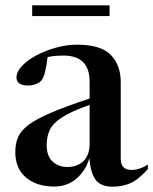

<svg xmlns="http://www.w3.org/2000/svg" viewBox="-20 -691 576 722"><path d="M536 -55Q498.5 -13.5 468.2 -1.2Q438 11 404 11Q357.5 11 338.5 -16.5Q319.5 -44 316.5 -97Q301.5 -47.5 266.5 -18.5Q231.5 10.5 184 10.5Q118.5 10.5 78 -23.2Q37.5 -57 37.5 -119.5Q37.5 -150.5 47.8 -174.8Q58 -199 86.8 -221Q115.5 -243 171 -266.8Q226.5 -290.5 317 -320.5V-383Q317 -482 219.5 -482Q185.5 -482 159 -476.5Q155.5 -446.5 150 -423Q144.5 -399.5 136 -389Q129 -380 114.8 -374.8Q100.5 -369.5 85 -369.5Q42 -369.5 42 -400Q42 -421.5 62.8 -443.2Q83.5 -465 117.2 -483Q151 -501 191 -512Q231 -523 269.5 -523Q359 -523 396.5 -484.5Q434 -446 434 -382.5V-94.5Q434 -71.5 444.8 -61.8Q455.5 -52 473.5 -52Q504.5 -52 536 -72ZM155.5 -146.5Q155.5 -104 177.8 -83.5Q200 -63 233 -63Q270.5 -63 293.8 -85.2Q317 -107.5 317 -151.5V-296.5Q248.5 -272.5 214 -250.2Q179.5 -228 167.5 -203Q155.5 -178 155.5 -146.5ZM101 -630.5V-671H392V-630.5Z"/></svg>

Font: Newsreader Display Medium
Style: Regular
Weight: 500
Designer: Hugues Gentile
Foundry: Production Type
Version: Version 1.001